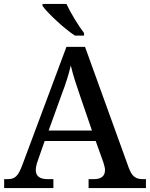

<svg xmlns="http://www.w3.org/2000/svg" viewBox="-20 -951 758 971"><path d="M359 -771H405V-784C376 -822 337 -886 316 -931H195V-921C220 -886 303 -807 359 -771ZM1 0H250V-45H221C183 -45 161 -59 161 -91C161 -104 165 -122 171 -138L206 -238H464L503 -129C507 -115 511 -103 511 -91C511 -59 490 -45 455 -45H428V0H718V-45H704C667 -45 648 -57 631 -103L410 -714H316L95 -122C72 -59 56 -45 18 -45H1ZM226 -291 291 -471C313 -528 327 -573 338 -620C349 -572 367 -518 386 -463L445 -291Z"/></svg>

Font: Noto Serif Medium
Style: Regular
Weight: 500
Designer: Monotype Design Team
Foundry: Monotype Imaging Inc.
Version: Version 2.013